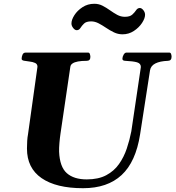

<svg xmlns="http://www.w3.org/2000/svg" viewBox="-20 -967 915 1001"><path d="M413.1 14.2Q272.9 14.2 196.8 -38.3Q120.6 -90.8 120.6 -192.4Q120.6 -212.4 121.8 -231.9Q123 -251.5 126 -266.6L175.3 -619.1Q175.3 -633.3 162.8 -638.9Q150.4 -644.5 134 -646.2Q117.7 -647.9 105.2 -650.4Q92.8 -652.8 92.8 -660.2Q92.8 -670.9 97.4 -681.9Q102.1 -692.9 114.3 -692.9H439Q446.3 -692.9 448.7 -684.8Q451.2 -676.8 451.2 -670.4Q451.2 -649.9 432.1 -649.9Q405.3 -649.9 386.7 -646.5Q368.2 -643.1 358.2 -636.2Q348.1 -629.4 346.7 -618.7L295.4 -270.5Q292 -247.6 289.8 -221.2Q287.6 -194.8 288.1 -176.3Q291.5 -96.7 328.4 -64.2Q365.2 -31.7 432.1 -31.7Q493.2 -31.7 533.9 -53.5Q574.7 -75.2 600.3 -111.6Q626 -147.9 640.9 -192.4Q655.8 -236.8 664.6 -282.2L714.4 -617.7Q714.4 -636.2 694.6 -642.1Q674.8 -647.9 633.3 -649.9Q618.2 -650.4 618.2 -660.2Q618.2 -670.9 624.5 -681.9Q630.9 -692.9 639.6 -692.9H862.3Q869.6 -692.9 872.1 -685.3Q874.5 -677.7 874.5 -671.4Q874.5 -650.4 855.5 -649.9Q814 -648.4 790 -636.2Q766.1 -624 762.2 -600.6L710.4 -266.6Q688 -123 614 -54.4Q540 14.2 413.1 14.2ZM618.7 -788.1Q595.2 -788.1 574 -798.3Q552.7 -808.6 533 -822Q513.2 -835.4 493.9 -845.5Q474.6 -855.5 455.1 -855.5Q429.7 -855.5 418 -844Q406.2 -832.5 399.2 -821Q392.1 -809.6 379.9 -809.6Q370.6 -809.6 361.6 -821Q352.5 -832.5 352.5 -844.7Q352.5 -863.8 367.7 -887.7Q382.8 -911.6 409.9 -929.4Q437 -947.3 471.7 -947.3Q495.1 -947.3 514.9 -937Q534.7 -926.8 553.5 -913.3Q572.3 -899.9 591.1 -889.6Q609.9 -879.4 630.9 -879.4Q657.2 -879.4 669.7 -890.9Q682.1 -902.3 689.7 -913.8Q697.3 -925.3 709 -925.3Q718.3 -925.3 727.3 -914.1Q736.3 -902.8 736.3 -890.1Q736.3 -871.6 720.5 -847.4Q704.6 -823.2 678 -805.7Q651.4 -788.1 618.7 -788.1Z"/></svg>

Font: Gelasio
Style: Bold Italic
Weight: 700
Italic angle: -8.5°
Designer: Eben Sorkin
Foundry: Eben Sorkin
Version: Version 1.008